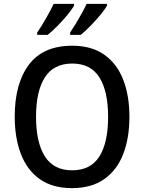

<svg xmlns="http://www.w3.org/2000/svg" viewBox="-20 -961 744 991"><path d="M648 -358Q648 -249 616 -166Q584 -83 518 -36.5Q452 10 352 10Q250 10 184.5 -37Q119 -84 87.5 -167Q56 -250 56 -359Q56 -530 129.5 -627.5Q203 -725 353 -725Q453 -725 518.5 -678.5Q584 -632 616 -549.5Q648 -467 648 -358ZM166 -358Q166 -226 211.5 -154Q257 -82 352 -82Q448 -82 493 -153.5Q538 -225 538 -358Q538 -490 493 -561.5Q448 -633 353 -633Q257 -633 211.5 -561.5Q166 -490 166 -358ZM532 -931Q521 -912 497.5 -883.5Q474 -855 446.5 -827Q419 -799 397 -781H342V-793Q356 -814 372.5 -841Q389 -868 403.5 -894.5Q418 -921 427 -941H532ZM362 -931Q351 -912 328 -884Q305 -856 277.5 -828Q250 -800 226 -781H172V-793Q194 -825 218.5 -868Q243 -911 257 -941H362Z"/></svg>

Font: Noto Sans Thai SemCond Med
Style: Regular
Weight: 500
Width: 4
Designer: Monotype Design Team
Foundry: Monotype Imaging Inc.
Version: Version 2.002; ttfautohint (v1.8.4.7-5d5b)